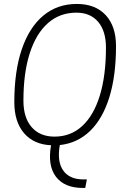

<svg xmlns="http://www.w3.org/2000/svg" viewBox="-20 -723 626 968"><path d="M398.4 224.6Q305.2 224.6 262.2 168.2Q219.2 111.8 237.3 9.8V9.3Q149.9 5.4 101.1 -51.8Q52.2 -108.9 52.2 -208Q52.2 -363.8 89.8 -474.4Q127.4 -585 198 -644Q268.6 -703.1 367.2 -703.1Q460.4 -703.1 512.7 -647Q564.9 -590.8 564.9 -490.7Q564.9 -341.8 531.5 -233.4Q498 -125 434.6 -63.2Q371.1 -1.5 281.7 8.3L281.2 10.7Q267.1 91.8 298.8 136.7Q330.6 181.6 400.9 181.6H418L409.7 224.6ZM254.9 -34.2Q336.4 -34.2 394.5 -87.6Q452.6 -141.1 483.4 -241.7Q514.2 -342.3 514.2 -483.4Q514.2 -566.4 474.9 -612.8Q435.5 -659.2 365.2 -659.2Q281.2 -659.2 221.4 -606.2Q161.6 -553.2 129.9 -454.1Q98.1 -355 98.1 -215.3Q98.1 -129.9 139.6 -82Q181.2 -34.2 254.9 -34.2Z"/></svg>

Font: Cascadia Mono NF ExtraLight
Style: Italic
Weight: 200
Italic angle: -10°
Monospace: yes
Designer: Aaron Bell
Foundry: Saja Typeworks
Version: Version 2404.023; ttfautohint (v1.8.4)